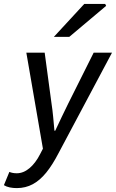

<svg xmlns="http://www.w3.org/2000/svg" viewBox="-75 -759 594 984"><path d="M11 205Q-8 205 -25 201.5Q-42 198 -55 190L-27 122Q-11 129 11 129Q45 129 76 103Q107 77 130 32L145 3L60 -489H154L189 -229Q194 -197 197.5 -159.5Q201 -122 204 -89H208Q224 -123 241.5 -160Q259 -197 275 -229L405 -489H499L225 26Q194 86 162 125.5Q130 165 93 185Q56 205 11 205ZM201 -570 357 -739H464L469 -729L280 -570Z"/></svg>

Font: Source Sans 3 Medium
Style: Italic
Weight: 500
Italic angle: -11°
Designer: Paul D. Hunt
Foundry: Adobe
Version: Version 3.052;hotconv 1.1.0;makeotfexe 2.6.0